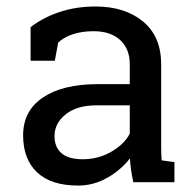

<svg xmlns="http://www.w3.org/2000/svg" viewBox="-20 -558 591 588"><path d="M388.2 0Q383.8 -21.5 381.3 -38.6Q378.9 -55.7 377.9 -72.8Q350.1 -37.1 308.3 -13.4Q266.6 10.3 219.2 10.3Q136.7 10.3 93.8 -30Q50.8 -70.3 50.8 -143.6Q50.8 -218.8 111.6 -259.5Q172.4 -300.3 278.3 -300.3H377.4V-361.8Q377.4 -408.2 348.1 -435.3Q318.8 -462.4 266.6 -462.4Q230.5 -462.4 202.9 -453.1Q175.3 -443.8 158.2 -427.7L147.9 -372.1H73.7V-474.6Q109.9 -503.4 161.1 -520.8Q212.4 -538.1 272.5 -538.1Q362.3 -538.1 418 -492.2Q473.6 -446.3 473.6 -360.8V-106.4Q473.6 -96.2 473.9 -86.4Q474.1 -76.7 475.1 -66.9L514.2 -61.5V0ZM233.4 -70.3Q281.2 -70.3 320.8 -93.3Q360.4 -116.2 377.4 -148.4V-235.4H274.9Q215.8 -235.4 181.4 -208Q147 -180.7 147 -141.6Q147 -106.9 168.5 -88.6Q189.9 -70.3 233.4 -70.3Z"/></svg>

Font: TypoPRO Roboto Slab
Style: Regular
Weight: 400
Designer: Google
Version: Version 1.100263; 2013; ttfautohint (v0.94.20-1c74) -l 8 -r 